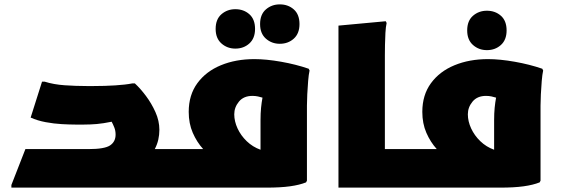

<svg xmlns="http://www.w3.org/2000/svg" viewBox="-20 -857 2561 877"><path d="M32 -12 96 -176H384Q458 -176 483 -193Q508 -210 508 -242Q508 -260 502 -275Q496 -290 490 -301Q451 -293 422 -290.5Q393 -288 364 -288H324Q299 -288 262.5 -290Q226 -292 188.5 -299Q151 -306 120 -320L172 -484H184Q225 -471 276 -467.5Q327 -464 376 -464H408Q459 -464 506.5 -467Q554 -470 584 -476H596Q621 -453 646.5 -419Q672 -385 690 -345Q708 -305 708 -264Q708 -241 703 -219Q698 -197 687 -176H793V-20L773 0H32Z M793 -176H908Q879 -208 860.5 -250.5Q842 -293 842 -346Q842 -423 881.5 -477Q921 -531 989 -559Q1057 -587 1142 -587Q1196 -587 1264 -575Q1332 -563 1390 -543L1394 -535Q1390 -517 1387.5 -487Q1385 -457 1383.5 -426Q1382 -395 1382 -375V-32L1378 -24Q1348 -12 1304.5 -6Q1261 0 1198 0H773V-156ZM1050 -335Q1050 -303 1065 -270.5Q1080 -238 1107 -212Q1134 -186 1170 -173V-308Q1170 -340 1172.5 -365Q1175 -390 1179 -411Q1170 -414 1158 -416.5Q1146 -419 1133 -419Q1093 -419 1071.5 -393Q1050 -367 1050 -335ZM1258 -657Q1221 -657 1194.5 -680.5Q1168 -704 1168 -747Q1168 -791 1194.5 -814Q1221 -837 1258 -837Q1296 -837 1322 -814Q1348 -791 1348 -747Q1348 -704 1322 -680.5Q1296 -657 1258 -657ZM1055 -635Q1018 -635 991.5 -658.5Q965 -682 965 -725Q965 -769 991.5 -792Q1018 -815 1055 -815Q1093 -815 1119 -792Q1145 -769 1145 -725Q1145 -682 1119 -658.5Q1093 -635 1055 -635Z M1526 -740 1742 -760 1746 -752Q1742 -734 1740.5 -707Q1739 -680 1738.5 -652Q1738 -624 1738 -604V-176H1860V-20L1840 0H1526Z M1860 -176H1975Q1946 -208 1927.5 -250.5Q1909 -293 1909 -346Q1909 -423 1948.5 -477Q1988 -531 2056 -559Q2124 -587 2209 -587Q2263 -587 2331 -575Q2399 -563 2457 -543L2461 -535Q2457 -517 2454.5 -487Q2452 -457 2450.5 -426Q2449 -395 2449 -375V-32L2445 -24Q2415 -12 2371.5 -6Q2328 0 2265 0H1840V-156ZM2117 -335Q2117 -303 2132 -270.5Q2147 -238 2174 -212Q2201 -186 2237 -173V-308Q2237 -340 2239.5 -365Q2242 -390 2246 -411Q2237 -414 2225 -416.5Q2213 -419 2200 -419Q2160 -419 2138.5 -393Q2117 -367 2117 -335ZM2204 -628Q2167 -628 2140.5 -651.5Q2114 -675 2114 -718Q2114 -762 2140.5 -785Q2167 -808 2204 -808Q2242 -808 2268 -785Q2294 -762 2294 -718Q2294 -675 2268 -651.5Q2242 -628 2204 -628Z"/></svg>

Font: Kufam Black
Style: Italic
Weight: 900
Italic angle: -11°
Designer: Artur Schmal
Foundry: Original Type
Version: Version 1.301; ttfautohint (v1.8.3)